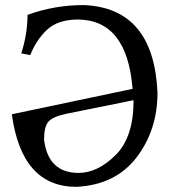

<svg xmlns="http://www.w3.org/2000/svg" viewBox="-20 -723 698 753"><path d="M288.1 -44.9Q362.8 -44.9 433.3 -114.7Q503.9 -184.6 503.9 -330.1L238.3 -276.4Q187.5 -265.6 170.2 -246.1Q152.8 -226.6 152.8 -175.8Q168.5 -44.9 288.1 -44.9ZM279.8 9.8Q64.9 9.8 26.4 -274.9L500 -374.5Q478.5 -646.5 283.2 -646.5Q206.1 -645.5 164.1 -606Q122.1 -566.4 98.6 -506.8L63.5 -513.7Q87.9 -589.8 87.9 -664.6Q192.4 -703.1 308.6 -703.1Q583 -691.9 597.7 -359.9Q597.7 -212.9 515.4 -105.5Q433.1 2 279.8 9.8Z"/></svg>

Font: Kelvinch
Style: Regular
Weight: 400
Designer: Paul James MIller
Foundry: High-Logic / Made with FontCreator
Version: Version 3.30 September 23, 2016